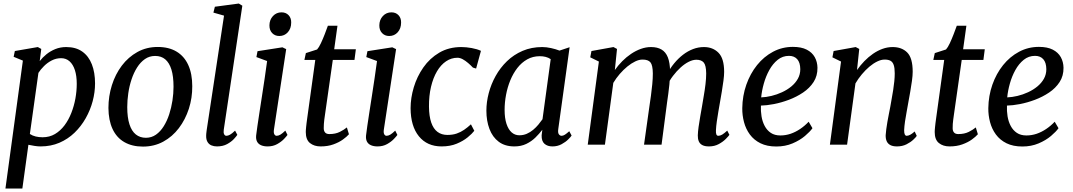

<svg xmlns="http://www.w3.org/2000/svg" viewBox="-20 -838 6214 1112"><path d="M11.5 254 112.5 -487 59 -509 66 -542.5 199 -565.5 219 -554.5 210 -484Q226 -505 248.8 -523.5Q271.5 -542 300.5 -553.8Q329.5 -565.5 363.5 -565.5Q419.5 -565.5 456.5 -539.2Q493.5 -513 512 -465.5Q530.5 -418 530.5 -355Q530.5 -304 516.8 -252.2Q503 -200.5 476.5 -153.5Q450 -106.5 411.8 -69.5Q373.5 -32.5 324 -11.2Q274.5 10 215 10Q198 10 179.8 7Q161.5 4 144.5 0.5L109.5 254ZM153 -62Q168 -52 186.8 -47.5Q205.5 -43 226.5 -43Q267 -43 298.5 -61.8Q330 -80.5 353.8 -112.2Q377.5 -144 393.2 -184.2Q409 -224.5 416.8 -267.8Q424.5 -311 424.5 -352.5Q424.5 -398.5 413.8 -431.8Q403 -465 382.8 -483Q362.5 -501 334 -501Q305 -501 279.8 -488Q254.5 -475 234.8 -455.2Q215 -435.5 202.5 -416Z M893.5 -566Q958 -566 1002.5 -539.2Q1047 -512.5 1070.2 -461.8Q1093.5 -411 1093.5 -338.5Q1094 -271 1073.8 -208.2Q1053.5 -145.5 1016 -96Q978.5 -46.5 925.8 -17.8Q873 11 808 11Q745 11 700 -15Q655 -41 631.8 -91.2Q608.5 -141.5 608 -212.5Q608 -281 628 -344.5Q648 -408 685.5 -457.8Q723 -507.5 775.8 -536.8Q828.5 -566 893.5 -566ZM878.5 -514Q845.5 -514 819.5 -496Q793.5 -478 774 -447.2Q754.5 -416.5 741.8 -378Q729 -339.5 723 -298Q717 -256.5 717 -218Q717 -157.5 729.8 -118Q742.5 -78.5 766.8 -59.2Q791 -40 825 -40Q857.5 -40 883.2 -58Q909 -76 928.2 -106.8Q947.5 -137.5 960 -176Q972.5 -214.5 978.8 -255.8Q985 -297 985 -335.5Q985 -396 972.8 -435.2Q960.5 -474.5 937.2 -494.2Q914 -514 878.5 -514Z M1276 -87Q1273.5 -70 1278 -60.8Q1282.5 -51.5 1291 -51.5Q1300.5 -51.5 1312 -57.8Q1323.5 -64 1341.5 -81.5L1354.5 -57Q1349.5 -49 1334.8 -33Q1320 -17 1295.5 -3.5Q1271 10 1236.5 10Q1219 10 1204.5 4Q1190 -2 1181.8 -16Q1173.5 -30 1174 -52Q1174 -56.5 1174.5 -62.8Q1175 -69 1176 -76Q1177 -83 1177.5 -87.5L1277.5 -747.5L1216 -765L1224.5 -799L1363 -817.5L1383.5 -805Z M1530 10Q1508 10 1492.2 3.2Q1476.5 -3.5 1469 -17.5Q1461.5 -31.5 1463.5 -53.5Q1465.5 -73 1470.8 -107.8Q1476 -142.5 1482.8 -187.5Q1489.5 -232.5 1497.5 -283Q1505.5 -333.5 1513 -385Q1520.5 -436.5 1527 -484.5L1465 -507.5L1471.5 -541.5L1615.5 -564L1637.5 -553.5L1566.5 -87Q1564 -69 1569 -60.2Q1574 -51.5 1582 -51.5Q1592.5 -51.5 1604 -58.2Q1615.5 -65 1632.5 -81.5L1645 -56.5Q1640 -49 1624.8 -33Q1609.5 -17 1585.5 -3.5Q1561.5 10 1530 10ZM1597.5 -629.5Q1572.5 -629.5 1556.2 -646.5Q1540 -663.5 1540.5 -691.5Q1541 -724 1561 -745.2Q1581 -766.5 1610.5 -766.5Q1636 -766.5 1651.5 -750Q1667 -733.5 1666.5 -707.5Q1666.5 -673 1647 -651.2Q1627.5 -629.5 1597.5 -629.5Z M1862.5 -175.5Q1860 -158 1858.2 -145Q1856.5 -132 1855.8 -120.2Q1855 -108.5 1855 -95.5Q1855 -79.5 1863 -70.5Q1871 -61.5 1887.5 -61.5Q1923 -61.5 1948.2 -74.2Q1973.5 -87 1989 -100L2001 -60.5Q1989 -46.5 1966.2 -30Q1943.5 -13.5 1911 -1.8Q1878.5 10 1837 10Q1799.5 10 1775.2 -9.5Q1751 -29 1751 -73.5Q1751 -79 1751.5 -86Q1752 -93 1753 -102.8Q1754 -112.5 1755.5 -125.2Q1757 -138 1759.5 -155L1806 -491H1743L1751.5 -530.5L1816.5 -551.5Q1827 -563 1838.5 -587.5Q1850 -612 1860.8 -640Q1871.5 -668 1879 -689H1934.5L1915.5 -552.5H2041L2033 -491H1907.5Z M2166.5 10Q2144.5 10 2128.8 3.2Q2113 -3.5 2105.5 -17.5Q2098 -31.5 2100 -53.5Q2102 -73 2107.2 -107.8Q2112.5 -142.5 2119.2 -187.5Q2126 -232.5 2134 -283Q2142 -333.5 2149.5 -385Q2157 -436.5 2163.5 -484.5L2101.5 -507.5L2108 -541.5L2252 -564L2274 -553.5L2203 -87Q2200.5 -69 2205.5 -60.2Q2210.5 -51.5 2218.5 -51.5Q2229 -51.5 2240.5 -58.2Q2252 -65 2269 -81.5L2281.5 -56.5Q2276.5 -49 2261.2 -33Q2246 -17 2222 -3.5Q2198 10 2166.5 10ZM2234 -629.5Q2209 -629.5 2192.8 -646.5Q2176.5 -663.5 2177 -691.5Q2177.5 -724 2197.5 -745.2Q2217.5 -766.5 2247 -766.5Q2272.5 -766.5 2288 -750Q2303.5 -733.5 2303 -707.5Q2303 -673 2283.5 -651.2Q2264 -629.5 2234 -629.5Z M2537.5 10Q2454 10 2406.2 -48.5Q2358.5 -107 2358 -211.5Q2358 -270.5 2376.5 -332.5Q2395 -394.5 2432 -447.5Q2469 -500.5 2524.2 -533Q2579.5 -565.5 2652 -565.5Q2679.5 -565.5 2711.5 -559.8Q2743.5 -554 2765.5 -543.5L2737.5 -441L2719 -446.5Q2706.5 -460 2691 -473.2Q2675.5 -486.5 2659.8 -495Q2644 -503.5 2629.5 -503.5Q2594 -503.5 2563.5 -483Q2533 -462.5 2510.8 -424.8Q2488.5 -387 2476.2 -335Q2464 -283 2464.5 -220.5Q2465 -165 2477.5 -128.5Q2490 -92 2513.8 -74.2Q2537.5 -56.5 2571 -56.5Q2601.5 -56.5 2624.8 -64.5Q2648 -72.5 2668 -86.2Q2688 -100 2707.5 -118L2727 -80.5Q2714.5 -64 2688.8 -42.8Q2663 -21.5 2625.2 -5.8Q2587.5 10 2537.5 10Z M3213.5 -92Q3210 -69 3216.8 -60.2Q3223.5 -51.5 3232.5 -51.5Q3241.5 -51.5 3251.8 -58Q3262 -64.5 3277 -78L3290.5 -53Q3286.5 -46 3271.2 -30.8Q3256 -15.5 3232.5 -2.8Q3209 10 3179.5 10Q3151 10 3133.5 -5.2Q3116 -20.5 3117 -54.5L3121 -86.5Q3103.5 -63.5 3080.8 -41.2Q3058 -19 3028 -4.5Q2998 10 2959 10Q2904.5 10 2868.5 -17Q2832.5 -44 2814.8 -91Q2797 -138 2797 -197Q2797 -246.5 2810.5 -298.2Q2824 -350 2850.5 -397.8Q2877 -445.5 2916.2 -483.5Q2955.5 -521.5 3006.8 -543.5Q3058 -565.5 3120.5 -565.5Q3144 -565.5 3171.5 -559.5Q3199 -553.5 3220.5 -545L3279 -564.5ZM3169.5 -495.5Q3156 -504.5 3140.2 -508.5Q3124.5 -512.5 3106.5 -512.5Q3066 -512.5 3033.5 -494.2Q3001 -476 2976.5 -444.5Q2952 -413 2935.5 -372.8Q2919 -332.5 2910.8 -288.5Q2902.5 -244.5 2902.5 -201.5Q2902.5 -153.5 2913.5 -120.5Q2924.5 -87.5 2943.5 -71Q2962.5 -54.5 2988 -54.5Q3011 -54.5 3031 -63.2Q3051 -72 3067.8 -86Q3084.5 -100 3098 -116.2Q3111.5 -132.5 3122 -147.5Z M3553.5 -554.5 3541 -432.5Q3560 -459.5 3583.8 -483.5Q3607.5 -507.5 3635 -526Q3662.5 -544.5 3691.8 -555Q3721 -565.5 3750.5 -565.5Q3787 -565.5 3811.2 -551.2Q3835.5 -537 3847.8 -506.2Q3860 -475.5 3861 -425.5Q3861 -420.5 3860.8 -414.5Q3860.5 -408.5 3860 -402.5Q3859.5 -396.5 3859 -389.5L3843.5 -409Q3861 -442.5 3884.5 -471Q3908 -499.5 3935.5 -520.8Q3963 -542 3993.8 -553.8Q4024.5 -565.5 4057 -565.5Q4108.5 -565.5 4141.2 -532.5Q4174 -499.5 4174 -421.5Q4174 -401 4170 -370.8Q4166 -340.5 4160.5 -307.5Q4155 -274.5 4150 -246.5Q4145.5 -220.5 4140.5 -191.5Q4135.5 -162.5 4131.5 -134.5Q4127.5 -106.5 4126.5 -84Q4125.5 -67 4129 -59.2Q4132.5 -51.5 4140 -51.5Q4151 -51.5 4162.8 -58.5Q4174.5 -65.5 4192 -81.5L4204.5 -57Q4199.5 -49.5 4183.5 -33.2Q4167.5 -17 4142.8 -3.5Q4118 10 4086 10Q4061.5 10 4047 2Q4032.5 -6 4026.8 -20.5Q4021 -35 4021.5 -54Q4022 -74.5 4026 -103.2Q4030 -132 4035.5 -163.2Q4041 -194.5 4046 -223Q4050.5 -251 4056.2 -284Q4062 -317 4066 -350.5Q4070 -384 4070 -413Q4069.5 -459.5 4055.8 -475.8Q4042 -492 4013 -492Q3992.5 -492 3969 -480.2Q3945.5 -468.5 3922 -447.2Q3898.5 -426 3877.5 -398.2Q3856.5 -370.5 3841.5 -338L3860.5 -398Q3859.5 -375 3856.8 -348.2Q3854 -321.5 3850.5 -295Q3847 -268.5 3843.5 -245L3811.5 0H3710L3741 -221Q3745.5 -249.5 3750 -283.2Q3754.5 -317 3757.8 -350.5Q3761 -384 3761 -412.5Q3760.5 -460.5 3747.2 -476.8Q3734 -493 3701 -493Q3681.5 -493 3659 -482.2Q3636.5 -471.5 3613.5 -452.8Q3590.5 -434 3569.5 -409.8Q3548.5 -385.5 3532 -358L3483.5 0H3384L3448.5 -481.5L3398.5 -506L3405.5 -542.5L3533 -565.5Z M4685.5 -95.5Q4671.5 -75.5 4642 -50.5Q4612.5 -25.5 4570.2 -7.5Q4528 10.5 4476 10.5Q4422.5 10.5 4384.5 -8.2Q4346.5 -27 4323 -59Q4299.5 -91 4289 -130.8Q4278.5 -170.5 4279 -211.5Q4280 -283.5 4302.5 -347.5Q4325 -411.5 4364.5 -460.8Q4404 -510 4457 -538.2Q4510 -566.5 4572 -566.5Q4621 -566.5 4652.2 -550.5Q4683.5 -534.5 4698.8 -507Q4714 -479.5 4714.5 -445.5Q4715 -398.5 4692 -363Q4669 -327.5 4631 -302Q4593 -276.5 4549 -260Q4505 -243.5 4462 -235.2Q4419 -227 4387 -226.5Q4385.5 -195 4390.5 -164.2Q4395.5 -133.5 4408.8 -108.5Q4422 -83.5 4444.2 -68.5Q4466.5 -53.5 4499.5 -53.5Q4530 -53.5 4558.8 -63.2Q4587.5 -73 4614.2 -91Q4641 -109 4663.5 -133ZM4549.5 -514.5Q4512.5 -514.5 4484 -491.5Q4455.5 -468.5 4435.5 -432.2Q4415.5 -396 4403.8 -354Q4392 -312 4388.5 -274Q4416.5 -275 4448 -282.5Q4479.5 -290 4509.2 -303.8Q4539 -317.5 4563 -337.2Q4587 -357 4601 -382Q4615 -407 4615 -437.5Q4614.5 -476 4597.2 -495.2Q4580 -514.5 4549.5 -514.5Z M4943.5 -432.5Q4963 -460 4986.2 -484Q5009.5 -508 5036.2 -526.5Q5063 -545 5091.5 -555.2Q5120 -565.5 5150 -565.5Q5203 -565.5 5234.5 -533.8Q5266 -502 5266 -422.5Q5266 -401 5261.8 -370.2Q5257.5 -339.5 5251.8 -306.5Q5246 -273.5 5241 -246.5Q5237 -221 5231.2 -191.8Q5225.5 -162.5 5221.5 -134.5Q5217.5 -106.5 5216.5 -84Q5216.5 -67 5220.2 -59.2Q5224 -51.5 5230.5 -51.5Q5240 -51.5 5251.2 -57.2Q5262.5 -63 5277.5 -76.5L5289.5 -51Q5286 -44.5 5270.2 -29.5Q5254.5 -14.5 5230.2 -2.2Q5206 10 5175 10Q5151 10 5136.5 2.2Q5122 -5.5 5115.5 -20Q5109 -34.5 5109.5 -55Q5110.5 -70 5113 -89.8Q5115.5 -109.5 5119.5 -132Q5123.5 -154.5 5128 -177.5Q5132.5 -200.5 5136.5 -221Q5140 -242.5 5144.5 -266.8Q5149 -291 5153 -316.5Q5157 -342 5159.5 -366.8Q5162 -391.5 5162 -413Q5162 -444 5156.2 -461.2Q5150.5 -478.5 5137.8 -485.8Q5125 -493 5103.5 -493Q5083.5 -493 5060.8 -482Q5038 -471 5015.2 -451.8Q4992.5 -432.5 4971.5 -407.5Q4950.5 -382.5 4934.5 -355L4886 0H4786.5L4851 -481.5L4801 -506L4808 -542.5L4936 -565.5L4956.5 -554.5Z M5505 -175.5Q5502.5 -158 5500.8 -145Q5499 -132 5498.2 -120.2Q5497.5 -108.5 5497.5 -95.5Q5497.5 -79.5 5505.5 -70.5Q5513.5 -61.5 5530 -61.5Q5565.5 -61.5 5590.8 -74.2Q5616 -87 5631.5 -100L5643.5 -60.5Q5631.5 -46.5 5608.8 -30Q5586 -13.5 5553.5 -1.8Q5521 10 5479.5 10Q5442 10 5417.8 -9.5Q5393.5 -29 5393.5 -73.5Q5393.5 -79 5394 -86Q5394.5 -93 5395.5 -102.8Q5396.5 -112.5 5398 -125.2Q5399.5 -138 5402 -155L5448.5 -491H5385.5L5394 -530.5L5459 -551.5Q5469.5 -563 5481 -587.5Q5492.5 -612 5503.2 -640Q5514 -668 5521.5 -689H5577L5558 -552.5H5683.5L5675.5 -491H5550Z M6110.5 -95.5Q6096.5 -75.5 6067 -50.5Q6037.5 -25.5 5995.2 -7.5Q5953 10.5 5901 10.5Q5847.5 10.5 5809.5 -8.2Q5771.5 -27 5748 -59Q5724.5 -91 5714 -130.8Q5703.5 -170.5 5704 -211.5Q5705 -283.5 5727.5 -347.5Q5750 -411.5 5789.5 -460.8Q5829 -510 5882 -538.2Q5935 -566.5 5997 -566.5Q6046 -566.5 6077.2 -550.5Q6108.5 -534.5 6123.8 -507Q6139 -479.5 6139.5 -445.5Q6140 -398.5 6117 -363Q6094 -327.5 6056 -302Q6018 -276.5 5974 -260Q5930 -243.5 5887 -235.2Q5844 -227 5812 -226.5Q5810.5 -195 5815.5 -164.2Q5820.5 -133.5 5833.8 -108.5Q5847 -83.5 5869.2 -68.5Q5891.5 -53.5 5924.5 -53.5Q5955 -53.5 5983.8 -63.2Q6012.5 -73 6039.2 -91Q6066 -109 6088.5 -133ZM5974.5 -514.5Q5937.5 -514.5 5909 -491.5Q5880.5 -468.5 5860.5 -432.2Q5840.5 -396 5828.8 -354Q5817 -312 5813.5 -274Q5841.5 -275 5873 -282.5Q5904.5 -290 5934.2 -303.8Q5964 -317.5 5988 -337.2Q6012 -357 6026 -382Q6040 -407 6040 -437.5Q6039.5 -476 6022.2 -495.2Q6005 -514.5 5974.5 -514.5Z"/></svg>

Font: Merriweather 24pt
Style: Italic
Weight: 400
Italic angle: -7.8°
Designer: Eben Sorkin
Foundry: Eben Sorkin
Version: Version 2.101